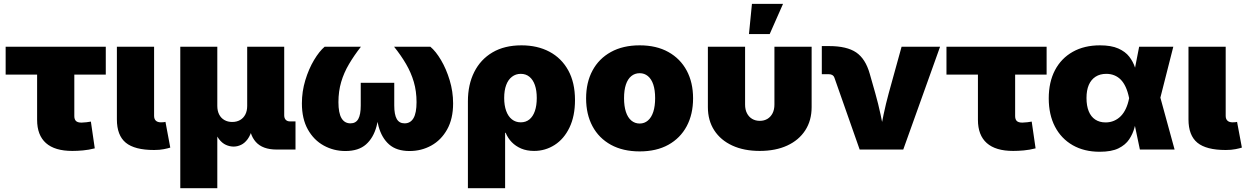

<svg xmlns="http://www.w3.org/2000/svg" viewBox="-20 -789 6576 1013"><path d="M361.8 7.3Q269 7.3 222.4 -34.2Q175.8 -75.7 175.8 -156.7V-395.5H9.8V-542.5H538.1V-395.5H372.1V-176.8Q372.1 -159.2 380.9 -150.6Q389.6 -142.1 410.2 -142.1Q419.4 -142.1 436.3 -144Q453.1 -146 459.5 -147.5L480 -6.3Q447.3 2 417.7 4.6Q388.2 7.3 361.8 7.3Z M793 2.4Q690.4 2.4 643.6 -36.1Q596.7 -74.7 596.7 -159.2V-542.5H793V-177.7Q793 -161.1 802.2 -152.3Q811.5 -143.6 829.1 -143.6Q838.4 -143.6 844 -144.3Q849.6 -145 853 -146L878.4 -10.3Q866.2 -6.3 844.5 -2Q822.8 2.4 793 2.4Z M931.2 204.1V-542.5H1126.5V-230.5Q1126.5 -204.1 1136.2 -185.1Q1146 -166 1163.8 -155.8Q1181.6 -145.5 1205.1 -145.5Q1229 -145.5 1246.8 -155.8Q1264.6 -166 1274.4 -185.1Q1284.2 -204.1 1284.2 -230.5V-542.5H1479.5V-180.7Q1479.5 -165.5 1487.5 -157Q1495.6 -148.4 1510.7 -148.4H1539.1V0H1439.5Q1365.7 0 1329.8 -40Q1293.9 -80.1 1293.9 -154.3V-203.6H1321.3Q1321.3 -148.9 1311.8 -112.5Q1302.2 -76.2 1286.6 -54.9Q1271 -33.7 1251.7 -24.7Q1232.4 -15.6 1212.9 -15.6Q1191.9 -15.6 1171.9 -24.7Q1151.9 -33.7 1135.5 -54.9Q1119.1 -76.2 1109.1 -112.5Q1099.1 -148.9 1099.1 -203.6H1126.5V204.1Z M1802.2 7.8Q1740.7 7.8 1688.2 -21Q1635.7 -49.8 1604.2 -106Q1572.8 -162.1 1572.8 -243.7Q1572.8 -306.2 1590.8 -365.7Q1608.9 -425.3 1636.7 -471.9Q1664.6 -518.6 1692.9 -542.5H1884.3Q1848.1 -496.1 1821.3 -450.7Q1794.4 -405.3 1780 -356.2Q1765.6 -307.1 1765.6 -250Q1765.6 -192.9 1781.7 -165.5Q1797.9 -138.2 1829.1 -138.2Q1857.4 -138.2 1870.4 -161.4Q1883.3 -184.6 1883.3 -232.4V-352.1H2060.1V-232.4Q2060.1 -184.6 2073.2 -161.4Q2086.4 -138.2 2114.7 -138.2Q2145.5 -138.2 2161.6 -165.5Q2177.7 -192.9 2177.7 -250Q2177.7 -307.6 2163.3 -356.7Q2148.9 -405.8 2122.3 -451.4Q2095.7 -497.1 2059.1 -542.5H2250.5Q2279.3 -518.6 2306.9 -471.9Q2334.5 -425.3 2352.5 -365.7Q2370.6 -306.2 2370.6 -243.7Q2370.6 -162.1 2339.1 -106Q2307.6 -49.8 2255.4 -21Q2203.1 7.8 2141.1 7.8Q2072.3 7.8 2033 -26.9Q1993.7 -61.5 1977.1 -123.3Q1960.4 -185.1 1959.5 -266.6H1983.9Q1983.4 -185.1 1966.8 -123.3Q1950.2 -61.5 1910.9 -26.9Q1871.6 7.8 1802.2 7.8Z M2448.7 204.1V-254.4Q2448.7 -342.8 2482.2 -409.2Q2515.6 -475.6 2578.6 -512.7Q2641.6 -549.8 2731.4 -549.8Q2815.4 -549.8 2878.9 -516.1Q2942.4 -482.4 2978 -418Q3013.7 -353.5 3013.7 -261.2Q3013.7 -176.3 2984.6 -116Q2955.6 -55.7 2906.2 -24.2Q2856.9 7.3 2797.9 7.3Q2759.8 7.3 2730.2 -5.1Q2700.7 -17.6 2679.9 -39.1Q2659.2 -60.5 2647.9 -88.4H2645V204.1ZM2727.5 -143.6Q2754.4 -143.6 2773.2 -158.9Q2792 -174.3 2802 -203.1Q2812 -231.9 2812 -272Q2812 -312 2802 -340.3Q2792 -368.7 2773.2 -384Q2754.4 -399.4 2727.5 -399.4Q2701.2 -399.4 2681.2 -384Q2661.1 -368.7 2650.6 -340.3Q2640.1 -312 2640.1 -272Q2640.1 -232.9 2650.6 -203.9Q2661.1 -174.8 2680.9 -159.2Q2700.7 -143.6 2727.5 -143.6Z M3355 9.8Q3266.6 9.8 3203.1 -25.1Q3139.6 -60.1 3106 -123Q3072.3 -186 3072.3 -270Q3072.3 -354 3106 -416.7Q3139.6 -479.5 3203.1 -514.6Q3266.6 -549.8 3355 -549.8Q3443.4 -549.8 3506.3 -514.6Q3569.3 -479.5 3603 -416.7Q3636.7 -354 3636.7 -270Q3636.7 -186 3603 -123Q3569.3 -60.1 3506.3 -25.1Q3443.4 9.8 3355 9.8ZM3355 -137.2Q3379.9 -137.2 3398.4 -153.1Q3417 -168.9 3426.8 -199Q3436.5 -229 3436.5 -271Q3436.5 -313.5 3426.8 -342.8Q3417 -372.1 3398.4 -387.5Q3379.9 -402.8 3355 -402.8Q3329.6 -402.8 3310.8 -387.5Q3292 -372.1 3282.2 -342.8Q3272.5 -313.5 3272.5 -271Q3272.5 -229 3282.2 -199Q3292 -168.9 3310.8 -153.1Q3329.6 -137.2 3355 -137.2Z M3988.3 7.3Q3905.3 7.3 3843.8 -21Q3782.2 -49.3 3748.5 -101.3Q3714.8 -153.3 3714.8 -223.6V-542.5H3911.1V-237.3Q3911.1 -210.9 3920.9 -191.7Q3930.7 -172.4 3948.2 -161.9Q3965.8 -151.4 3988.8 -151.4Q4011.7 -151.4 4029.1 -161.9Q4046.4 -172.4 4056.2 -191.7Q4065.9 -210.9 4065.9 -237.3V-542.5H4262.2V-223.6Q4262.2 -153.3 4228.5 -101.3Q4194.8 -49.3 4133.3 -21Q4071.8 7.3 3988.3 7.3ZM3931.6 -609.4 3947.3 -768.6H4111.3L4041 -609.4Z M4515.6 0 4382.3 -379.4Q4379.4 -388.2 4371.8 -392.8Q4364.3 -397.5 4353 -397.5H4315.9V-545.9H4354.5Q4447.8 -545.9 4497.1 -512.5Q4546.4 -479 4568.8 -399.9L4598.1 -296.9Q4613.8 -241.7 4626 -184.6Q4638.2 -127.4 4650.4 -61.5H4618.2Q4629.9 -127.4 4641.8 -184.6Q4653.8 -241.7 4668.9 -296.9L4736.8 -542.5H4939.9L4745.6 0Z M5325.7 7.3Q5232.9 7.3 5186.3 -34.2Q5139.6 -75.7 5139.6 -156.7V-395.5H4973.6V-542.5H5502V-395.5H5335.9V-176.8Q5335.9 -159.2 5344.7 -150.6Q5353.5 -142.1 5374 -142.1Q5383.3 -142.1 5400.1 -144Q5417 -146 5423.3 -147.5L5443.8 -6.3Q5411.1 2 5381.6 4.6Q5352.1 7.3 5325.7 7.3Z M5782.2 11.7Q5700.2 11.7 5639.6 -22.9Q5579.1 -57.6 5546.1 -120.8Q5513.2 -184.1 5513.2 -270Q5513.2 -356 5546.1 -418.7Q5579.1 -481.4 5639.9 -515.6Q5700.7 -549.8 5783.2 -549.8Q5842.8 -549.8 5880.1 -533.2Q5917.5 -516.6 5938 -490Q5958.5 -463.4 5968.5 -432.4Q5978.5 -401.4 5983.9 -372.6H6040.5L6101.6 -275.9L6177.2 0H5994.1L5937 -272.5Q5930.2 -305.7 5919.2 -329.6Q5908.2 -353.5 5893.3 -368.7Q5878.4 -383.8 5859.1 -391.6Q5839.8 -399.4 5816.9 -399.4Q5783.7 -399.4 5760.3 -384.3Q5736.8 -369.1 5724.6 -341.1Q5712.4 -313 5712.4 -272Q5712.4 -231 5724.1 -202.1Q5735.8 -173.3 5758.5 -158.2Q5781.2 -143.1 5813 -143.1Q5837.4 -143.1 5857.7 -151.9Q5877.9 -160.6 5893.6 -176.5Q5909.2 -192.4 5920.2 -216.1Q5931.2 -239.7 5937 -269.5L5990.2 -542.5H6170.4L6101.1 -269.5L6040 -177.7H5980Q5974.1 -148.4 5965.6 -115.7Q5957 -83 5937.7 -54Q5918.5 -24.9 5881.6 -6.6Q5844.7 11.7 5782.2 11.7Z M6446.8 2.4Q6344.2 2.4 6297.4 -36.1Q6250.5 -74.7 6250.5 -159.2V-542.5H6446.8V-177.7Q6446.8 -161.1 6456.1 -152.3Q6465.3 -143.6 6482.9 -143.6Q6492.2 -143.6 6497.8 -144.3Q6503.4 -145 6506.8 -146L6532.2 -10.3Q6520 -6.3 6498.3 -2Q6476.6 2.4 6446.8 2.4Z"/></svg>

Font: Inter 16pt Black
Style: Regular
Weight: 900
Version: Version 4.001;git-66647c0bb